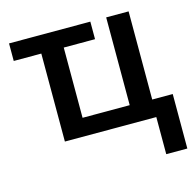

<svg xmlns="http://www.w3.org/2000/svg" viewBox="-106 -650 966 949"><g transform="rotate(-15 377.0 -175.0)"><path d="M437 -450.2H276.9V-90.8H518.1V-540H632.8V-88.9H737.8V189.9H629.9V0H162.1V-450.2H21V-540H437Z"/></g></svg>

Font: OpenSans-Semibold
Style: Regular
Weight: 600
Foundry: Ascender Corporation
Version: Version 1.10